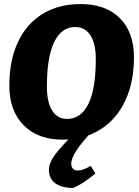

<svg xmlns="http://www.w3.org/2000/svg" viewBox="-20 -676 683 946"><path d="M26 -255Q26 -378 68 -468Q110 -558 189 -607Q268 -656 377 -656Q500 -656 570 -587Q640 -518 640 -393Q640 -271 597 -179.5Q554 -88 474.5 -38Q395 12 287 12Q167 12 96.5 -59Q26 -130 26 -255ZM452 -384Q452 -461 425.5 -502Q399 -543 350 -543Q283 -543 247 -468.5Q211 -394 211 -249Q211 -173 237 -131.5Q263 -90 310 -90Q379 -90 415.5 -164Q452 -238 452 -384ZM339 250Q284 250 252.5 227Q221 204 221 162Q221 127 251.5 85.5Q282 44 361 -33H438Q382 26 356.5 65.5Q331 105 331 131Q331 146 339.5 155Q348 164 363 164Q390 164 427 141L450 179Q379 237 339 250Z"/></svg>

Font: Alegreya SC ExtraBold
Style: Italic
Weight: 800
Italic angle: -7°
Designer: Juan Pablo del Peral
Foundry: Huerta Tipografica
Version: Version 2.007; ttfautohint (v1.6)